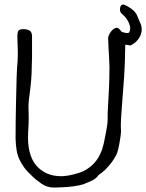

<svg xmlns="http://www.w3.org/2000/svg" viewBox="-20 -831 657 863"><path d="M358 -4Q337 3 310 6.5Q283 10 257.5 11Q232 12 222 12Q192 12 167 -5Q142 -22 124 -40Q102 -60 88.5 -78.5Q75 -97 66.5 -116Q58 -135 54.5 -157Q51 -179 50 -207Q50 -287 52 -370Q54 -503 59 -556Q60 -567 60 -578.5Q60 -590 60 -604Q60 -619 59 -634.5Q58 -650 58 -668Q58 -683 62 -691.5Q66 -700 84 -700Q104 -700 114 -693Q124 -686 124 -667Q124 -621 124 -574Q123 -492 118 -449Q116 -431 114 -415Q112 -399 110 -383Q108 -366 108 -350Q108 -346 108.5 -333.5Q109 -321 109 -299Q109 -277 107.5 -254Q106 -231 106 -210Q106 -174 114.5 -143Q123 -112 141.5 -89Q160 -66 188.5 -52.5Q217 -39 256 -39Q265 -39 280 -41Q295 -43 310.5 -47Q326 -51 341 -56Q356 -61 366 -68Q404 -90 425 -128Q442 -157 451 -209Q453 -220 455.5 -231.5Q458 -243 460 -257Q462 -267 463 -277Q464 -287 464 -298Q464 -311 464 -322Q464 -333 465 -343Q468 -390 470 -437Q472 -484 472 -532Q472 -548 470 -580L468 -612Q466 -644 466 -660Q466 -665 469.5 -673Q473 -681 478.5 -688.5Q484 -696 491 -701Q498 -706 504 -706Q511 -706 516 -701Q518 -699 519.5 -696.5Q521 -694 523 -693Q526 -690 528 -687L534 -686Q541 -683 549.5 -682.5Q558 -682 560.5 -685.5Q563 -689 564.5 -697.5Q566 -706 564.5 -712Q563 -718 560 -726Q557 -734 551.5 -742.5Q546 -751 538 -759.5Q530 -768 526 -771Q522 -774 520 -781Q518 -788 520 -797Q522 -806 527 -809Q532 -812 538 -810Q544 -808 557.5 -800Q571 -792 581 -783Q589 -775 594 -766Q594 -765 604 -743Q614 -720 614 -719Q618 -706 617 -694.5Q616 -683 611.5 -672Q607 -661 598 -650.5Q589 -640 583 -636.5Q577 -633 572 -629.5Q567 -626 564 -627Q561 -628 555.5 -628.5Q550 -629 544 -630Q543 -630 543 -630Q542 -546 538 -487Q527 -339 526 -327Q525 -310 524 -295Q523 -280 523 -266Q523 -260 523.5 -254.5Q524 -249 524 -242Q524 -233 521.5 -215.5Q519 -198 515.5 -179.5Q512 -161 507 -145Q504 -136 496 -123L491 -115L489 -112Q487 -109 485 -105.5Q483 -102 481 -100Q472 -90 464 -80Q450 -64 446 -62Q440 -57 434 -52Q424 -46 422 -43Q414 -30 395 -20Z"/></svg>

Font: ToneOZ-Pinyin-Tsuipita-TC
Style: Regular
Weight: 400
Designer: ÂÆ£ÂøóÂáåJeffrey Xuan(jeffreyx@gmail.com, ToneOZ.com) ÈòøÂù§(cjkFonts)
Foundry: ToneOZ
Version: Version 0.24071